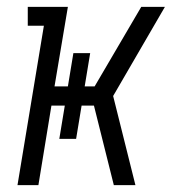

<svg xmlns="http://www.w3.org/2000/svg" viewBox="-20 -540 540 560"><path d="M31 0 108 -465H61V-520H178L139 -288H178L194 -385H243L227 -288H256L392 -520H461L310 -260L375 0H312L254 -232H218L202 -135H153L169 -232H130L92 0Z"/></svg>

Font: Iosevka Curly Slab Light
Style: Italic
Weight: 300
Italic angle: -9°
Monospace: yes
Designer: Belleve Invis
Foundry: Belleve Invis
Version: Version 22.1.2; ttfautohint (v1.8.4)